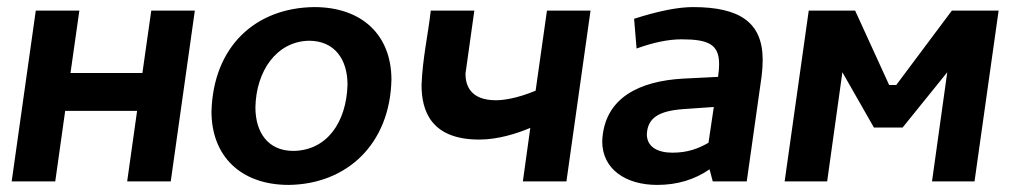

<svg xmlns="http://www.w3.org/2000/svg" viewBox="-20 -512 2871 542"><path d="M81 -482 13 0H136L164 -199H367L339 0H462L530 -482H407L382 -306H179L204 -482Z M808 -86C736 -86 701 -139 701 -209C703 -312 761 -395 852 -397C925 -397 961 -344 961 -273C958 -167 903 -87 808 -86ZM1085 -287C1085 -412 1003 -492 867 -492C700 -490 582 -380 577 -197C577 -72 659 10 795 10C960 8 1081 -106 1085 -287Z M1333 -118C1386 -118 1439 -135 1477 -151L1456 0H1579L1647 -482H1524L1492 -256C1439 -234 1401 -229 1380 -229C1307 -229 1294 -272 1294 -304L1319 -482H1196C1188 -411 1173 -349 1170 -272C1170 -200 1196 -118 1333 -118Z M1806 -133C1808 -180 1841 -199 1909 -204L1995 -210L1980 -109C1952 -93 1922 -81 1878 -81C1837 -81 1806 -97 1806 -133ZM1835 10C1892 10 1941 -5 1983 -34L1992 0H2088L2130 -297C2132 -313 2133 -329 2133 -343C2133 -449 2068 -492 1936 -492C1894 -492 1839 -481 1770 -459L1777 -375C1824 -392 1866 -401 1904 -401C1981 -401 2010 -386 2010 -331C2010 -321 2009 -308 2007 -295L1907 -290C1788 -283 1685 -238 1680 -113C1680 -34 1747 10 1835 10Z M2263 -482 2195 0H2315L2358 -308L2447 -152H2528L2654 -308L2611 0H2731L2799 -482H2667L2510 -272H2490L2394 -482Z"/></svg>

Font: Cantarell
Style: BoldOblique
Weight: 700
Italic angle: -8°
Designer: Dave Crossland
Version: Version 0.024